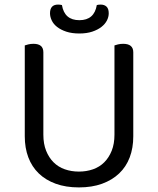

<svg xmlns="http://www.w3.org/2000/svg" viewBox="-20 -804 689 837"><path d="M561 -210Q561 -159 545.5 -118Q530 -77 499.5 -48Q469 -19 425 -3Q381 13 324 13Q267 13 223 -3Q179 -19 149 -48Q119 -77 103.5 -118Q88 -159 88 -210V-606Q93 -608 103.5 -610.5Q114 -613 126 -613Q169 -613 169 -576V-217Q169 -177 181 -147Q193 -117 213.5 -96.5Q234 -76 262.5 -66Q291 -56 324 -56Q357 -56 385.5 -66Q414 -76 434.5 -96.5Q455 -117 467 -147Q479 -177 479 -217V-606Q484 -608 494.5 -610.5Q505 -613 517 -613Q561 -613 561 -576ZM402 -782Q406 -783 410 -783.5Q414 -784 419 -784Q435 -784 444.5 -775Q454 -766 454 -746Q454 -730 446 -714.5Q438 -699 422 -686.5Q406 -674 382 -666Q358 -658 326 -658Q293 -658 269 -666Q245 -674 229 -686.5Q213 -699 205.5 -715Q198 -731 198 -746Q198 -784 233 -784Q242 -784 250 -782Q261 -716 326 -716Q391 -716 402 -782Z"/></svg>

Font: Baloo 2 Latin
Style: Regular
Weight: 400
Designer: Sarang Kulkarni and Ek Type
Foundry: Ek Type
Version: Version 1.001